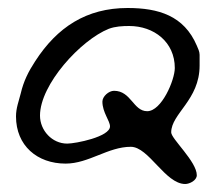

<svg xmlns="http://www.w3.org/2000/svg" viewBox="-20 -583 537 480"><path d="M307 -216C352 -216 393 -123 443 -123C454 -123 472 -132 472 -145C472 -179 408 -236 408 -252C408 -299 479 -333 479 -419V-446C479 -454 475 -462 472 -469C440 -544 376 -563 299 -563C196 -563 123 -515 68 -430C51 -404 39 -380 32 -350C27 -330 20 -313 20 -292C20 -219 73 -174 144 -174C202 -174 250 -216 307 -216ZM80 -294C80 -372 182 -483 252 -511C268 -517 286 -518 303 -518C365 -518 417 -478 417 -413C417 -383 384 -305 348 -305C313 -305 308 -356 265 -356C252 -356 236 -342 236 -329C236 -302 255 -281 255 -267C255 -241 169 -224 148 -224C110 -224 80 -257 80 -294Z"/></svg>

Font: ChillLongCangKaiShu Medium
Style: Regular
Weight: 500
Version: Version 3.500;Glyphs 3.1.1 (3135)